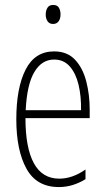

<svg xmlns="http://www.w3.org/2000/svg" viewBox="-20 -747 428 777"><path d="M199 -539Q252 -539 283.5 -505.5Q315 -472 329 -418Q343 -364 343 -303V-269H83Q83 -149 117 -86.5Q151 -24 220 -24Q273 -24 326 -61V-22Q304 -8 276.5 1Q249 10 218 10Q128 10 87 -64.5Q46 -139 46 -264Q46 -391 83.5 -465Q121 -539 199 -539ZM199 -506Q149 -506 119 -455.5Q89 -405 84 -301H308Q309 -357 298 -403.5Q287 -450 262.5 -478Q238 -506 199 -506ZM195 -727Q212 -727 218.5 -715.5Q225 -704 225 -689Q225 -671 217 -660.5Q209 -650 195 -650Q180 -650 172.5 -661Q165 -672 165 -688Q165 -704 172 -715.5Q179 -727 195 -727Z"/></svg>

Font: Noto Sans Khmer UI ExtraCondensed ExtraLight
Style: Regular
Weight: 200
Width: 2
Designer: Danh Hong and the Monotype Design Team
Foundry: Monotype Imaging Inc.
Version: Version 2.002; ttfautohint (v1.8.4.7-5d5b)